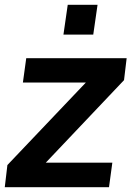

<svg xmlns="http://www.w3.org/2000/svg" viewBox="-40 -785 551 805"><path d="M-20 0 -9 -93 320 -439H56L70 -541H491L480 -449L152 -103H431L417 0ZM226 -640 244 -765H369L351 -640Z"/></svg>

Font: Plus Jakarta Sans SemiBold
Style: Italic
Weight: 600
Italic angle: -8°
Designer: Gumpita Rahayu
Foundry: Tokotype
Version: Version 2.071; ttfautohint (v1.8.4.7-5d5b);gftools[0.9.29]